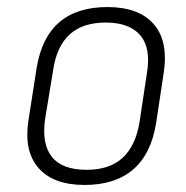

<svg xmlns="http://www.w3.org/2000/svg" viewBox="-20 -514 528 545"><path d="M220 11Q131 11 89 -37.5Q47 -86 61 -174L84 -321Q112 -494 285 -494Q373 -494 415.5 -446.5Q458 -399 445 -309L423 -164Q409 -77 358 -33Q307 11 220 11ZM226 -32Q291 -32 328 -66Q365 -100 376 -167L397 -306Q409 -378 378 -414Q347 -450 280 -450Q215 -450 178 -416.5Q141 -383 131 -316L108 -176Q98 -106 127 -69Q156 -32 226 -32Z"/></svg>

Font: Sofia Sans Semi Condensed Light
Style: Italic
Weight: 300
Italic angle: -9°
Version: Version 4.100